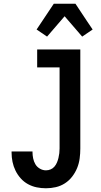

<svg xmlns="http://www.w3.org/2000/svg" viewBox="-20 -1000 540 1028"><path d="M226 8Q201 8 176.5 3Q152 -2 130 -14Q108 -26 91 -45Q74 -64 63 -86.5Q52 -109 47 -133.5Q42 -158 42 -183V-189H154V-186Q154 -169 157.5 -152Q161 -135 169.5 -120.5Q178 -106 193.5 -97Q209 -88 226 -88Q239 -88 251 -93Q263 -98 271.5 -108Q280 -118 285 -130Q290 -142 293 -154.5Q296 -167 297.5 -179.5Q299 -192 299 -205V-639H179V-735H410V-205Q410 -178 406.5 -151.5Q403 -125 393 -100.5Q383 -76 366.5 -54.5Q350 -33 327.5 -18.5Q305 -4 279 2Q253 8 226 8ZM232 -804 176 -842 268 -980H384L445 -888L476 -842L420 -804L326 -913Z"/></svg>

Font: Iosevka Fixed
Style: Bold
Weight: 700
Monospace: yes
Designer: Belleve Invis
Foundry: Belleve Invis
Version: Version 32.3.0